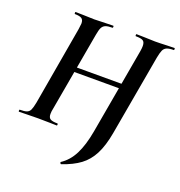

<svg xmlns="http://www.w3.org/2000/svg" viewBox="-144 -746 993 1061"><g transform="rotate(20 352.0 -216.0)"><path d="M326 182Q371 153 398.5 99Q426 45 441 -40L530 -544Q533 -562 533 -575Q533 -598 521 -605.5Q509 -613 478 -613Q476 -613 476 -619Q476 -625 478 -625L525 -624Q563 -622 588 -622Q618 -622 658 -624L702 -625Q704 -625 704 -619Q704 -613 702 -613Q675 -613 661 -607Q647 -601 640.5 -587Q634 -573 628 -542L544 -67Q530 11 504.5 60.5Q479 110 438 140.5Q397 171 332 193Q330 194 327 189Q324 184 326 182ZM14 -12Q42 -12 55.5 -17Q69 -22 75.5 -36Q82 -50 88 -81L168 -542Q172 -570 172 -576Q172 -597 160.5 -605Q149 -613 120 -613Q118 -613 118 -619Q118 -625 120 -625L166 -624Q206 -622 230 -622Q253 -622 295 -624L342 -625Q344 -625 344 -619Q344 -613 342 -613Q315 -613 301 -607.5Q287 -602 280 -588Q273 -574 268 -544L186 -81Q182 -64 182 -48Q182 -27 194 -19.5Q206 -12 236 -12Q239 -12 239 -6Q239 0 236 0Q211 0 195 -1L126 -2L61 -1Q44 0 14 0Q12 0 12 -6Q12 -12 14 -12ZM167 -339H550L547 -311H164Z"/></g></svg>

Font: Cormorant Infant
Style: Bold Italic
Weight: 700
Italic angle: -10°
Designer: Christian Thalmann (Catharsis Fonts)
Foundry: Catharsis Fonts
Version: Version 4.000